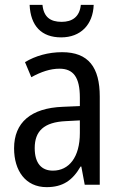

<svg xmlns="http://www.w3.org/2000/svg" viewBox="-20 -761 500 791"><path d="M366 -741H313C308 -691 277 -671 234 -671C187 -671 160 -691 155 -741H102C106 -654 151 -607 232 -607C312 -607 363 -659 366 -741ZM236 -546C179 -546 126 -531 83 -505L109 -443C149 -465 187 -478 225 -478C282 -478 309 -443 309 -359V-324L239 -321C107 -316 38 -256 38 -150C38 -58 85 10 172 10C239 10 279 -18 312 -75H315L329 0H391V-363C391 -483 345 -546 236 -546ZM252 -262 309 -265V-213C309 -113 264 -58 198 -58C152 -58 123 -87 123 -151C123 -220 160 -258 252 -262Z"/></svg>

Font: Noto Sans Gujarati UI Condensed
Style: Regular
Weight: 400
Width: 3
Designer: Jelle Bosma - Monotype Design Team, Universal Thirst
Foundry: Monotype Imaging Inc.
Version: Version 2.106